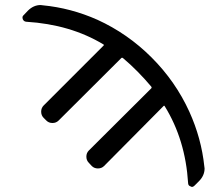

<svg xmlns="http://www.w3.org/2000/svg" viewBox="-20 -562 880 763"><path d="M792 99.6Q793 103.5 793 107.4Q793 135.7 770.5 158.2L752.9 175.8Q748 180.7 743.2 180.7Q740.2 180.7 737.3 178.7Q727.5 175.8 727.5 165Q716.8 -6.8 634.8 -139.6Q632.8 -143.6 629.9 -140.6L393.6 97.7Q383.8 107.4 369.1 107.4Q354.5 107.4 344.7 97.7L333 85Q323.2 75.2 323.2 60.5Q323.2 45.9 333 36.1L581.1 -210.9Q584 -213.9 581.1 -217.8Q556.6 -247.1 527.3 -276.9Q498 -306.6 468.8 -331.1Q464.8 -334 461.9 -331.1L212.9 -83Q203.1 -73.2 188.5 -73.2Q173.8 -73.2 164.1 -83L153.3 -93.8Q143.6 -103.5 143.6 -118.2Q143.6 -132.8 153.3 -142.6L391.6 -380.9Q394.5 -383.8 390.6 -385.7Q259.8 -464.8 84 -475.6Q74.2 -476.6 70.3 -486.3Q69.3 -489.3 69.3 -492.2Q69.3 -498 74.2 -502L90.8 -519.5Q113.3 -542 141.6 -542Q145.5 -542 149.4 -541Q261.7 -530.3 367.2 -483.4Q487.3 -428.7 582.5 -333.5Q677.7 -238.3 732.4 -118.2Q780.3 -12.7 792 99.6Z"/></svg>

Font: Gen Jyuu GothicL Regular
Style: Regular
Weight: 400
Designer: [Source Han Sans]
Ryoko NISHIZUKA  (kana & ideographs); Paul D. Hunt (Latin, Greek & Cyrillic); Wenlong ZHANG  (bopomofo
Version: Version 1.002.20150607